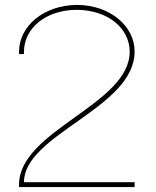

<svg xmlns="http://www.w3.org/2000/svg" viewBox="-20 -770 634 781"><path d="M77.5 -560V-550H57.5V-560C57.5 -664 158.5 -749 292.5 -750C427.5 -750 528.5 -663 527.5 -560C527.5 -330 77.5 -224 77.5 -29H517.5H527.5V-9H517.5H57.5V-19C57.5 -240 508.5 -345 507.5 -560C507.5 -654 420.5 -729 292.5 -730C165.5 -730 77.5 -654 77.5 -560Z"/></svg>

Font: Nordica Plus
Style: NordicaClassicUltraLightExt
Weight: 300
Version: Version 1.01